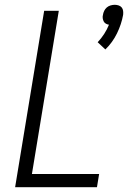

<svg xmlns="http://www.w3.org/2000/svg" viewBox="-20 -780 540 800"><path d="M419 -574 387 -604Q402 -620 414 -638.5Q426 -657 434 -677Q427 -678 421 -681.5Q415 -685 412 -691Q409 -697 408 -704Q407 -711 409 -718Q410 -726 414 -734.5Q418 -743 425 -749Q432 -755 441 -757.5Q450 -760 458 -760Q466 -760 474 -757.5Q482 -755 487 -749Q492 -743 493 -734.5Q494 -726 493 -718Q486 -679 467.5 -641Q449 -603 419 -574ZM43 0 164 -735H225L113 -55H393L384 0Z"/></svg>

Font: Iosevka Term Curly Light
Style: Italic
Weight: 300
Italic angle: -9°
Designer: Belleve Invis
Foundry: Belleve Invis
Version: Version 32.3.0